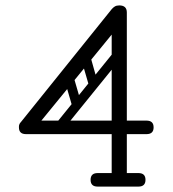

<svg xmlns="http://www.w3.org/2000/svg" viewBox="-20 -690 640 710"><path d="M421 -6Q393 -6 393 -32V-562L102 -206Q94 -195 81 -195Q71 -195 63 -202Q50 -211 50 -222Q50 -230 56 -237L393 -656Q398 -662 404.5 -666Q411 -670 421 -670Q449 -670 449 -644V-32Q449 -6 421 -6ZM341 0Q315 0 315 -25Q315 -50 341 -50H492Q518 -50 518 -25Q518 0 492 0ZM76 -194Q50 -194 50 -219Q50 -244 76 -244H522Q548 -244 548 -219Q548 -194 522 -194ZM229 -428Q244 -432 249 -417L281 -307Q286 -291 267 -285Q252 -281 247 -297L215 -407Q214 -413 217 -419.5Q220 -426 229 -428ZM290 -505Q306 -509 311 -493L342 -383Q347 -367 329 -362Q313 -358 309 -373L277 -483Q275 -490 278.5 -496Q282 -502 290 -505ZM187 -207Q174 -218 185 -231L394 -489Q404 -502 418 -492Q432 -480 422 -468L213 -210Q201 -196 187 -207ZM113 -268Q99 -278 110 -292L319 -550Q330 -563 343 -552Q357 -541 347 -528L138 -270Q127 -256 113 -268Z"/></svg>

Font: Agu Display Uzo
Style: Regular
Weight: 400
Designer: Oluwaseun Badejo
Version: Version 1.103